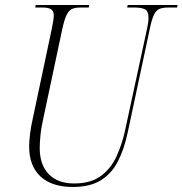

<svg xmlns="http://www.w3.org/2000/svg" viewBox="-20 -734 726 764"><path d="M270 10Q186 10 141 -32Q96 -74 96 -151Q96 -171 99.5 -200.5Q103 -230 111 -265L186 -619Q190 -638 192 -651.5Q194 -665 194 -672Q194 -690 183.5 -697Q173 -704 150 -704H120L122 -714H335L333 -704H300Q280 -704 267 -698.5Q254 -693 245 -674.5Q236 -656 228 -619L153 -266Q144 -227 141 -195.5Q138 -164 138 -146Q138 -78 174 -41Q210 -4 275 -4Q341 -4 381 -33.5Q421 -63 443 -110.5Q465 -158 477 -212L565 -619Q571 -647 571 -662Q571 -690 556.5 -697Q542 -704 517 -704H486L488 -714H686L685 -704H650Q629 -704 615.5 -699Q602 -694 593 -676Q584 -658 576 -619L488 -206Q474 -140 449 -91.5Q424 -43 381 -16.5Q338 10 270 10Z"/></svg>

Font: Noto Serif Display Condensed ExtraLight
Style: Italic
Weight: 200
Width: 3
Italic angle: -12°
Designer: Monotype Design Team
Foundry: Monotype Imaging Inc.
Version: Version 2.009